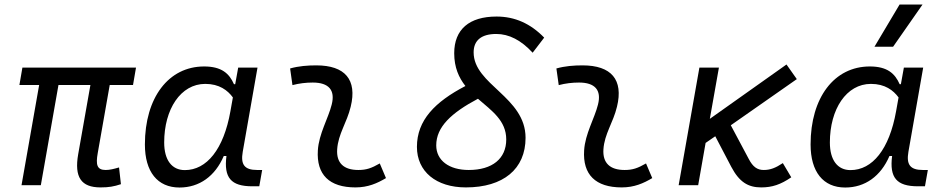

<svg xmlns="http://www.w3.org/2000/svg" viewBox="-20 -815 4142 845"><path d="M422.4 9.8C459 9.8 481.4 5.9 512.2 -4.4L503.9 -78.1C480.5 -71.3 462.9 -66.9 445.3 -66.9C406.7 -66.9 400.9 -89.4 410.2 -141.6L462.9 -440.9H565.4L578.6 -517.6H78.6L65.4 -440.9H152.3L74.7 0H159.7L237.3 -440.9H377.9L324.2 -136.7C306.2 -34.7 337.4 9.8 422.4 9.8Z M1015.1 -444.3H1009.8C988.8 -492.2 954.6 -522.5 878.4 -522.5C721.7 -522.5 617.7 -385.3 617.7 -179.2C617.7 -59.1 672.9 10.3 770 10.3C857.4 10.3 926.8 -39.6 964.8 -128.4H976.6C964.4 -32.7 996.6 4.9 1090.3 4.9H1121.1L1133.8 -66.9H1111.8C1055.2 -66.9 1038.6 -91.3 1048.3 -147L1113.3 -517.6H1028.3ZM883.3 -445.8C945.3 -445.8 981.9 -417.5 1004.9 -386.2L994.1 -325.7C964.4 -157.7 889.6 -66.4 793.5 -66.4C736.3 -66.4 702.6 -110.4 702.6 -188C702.6 -335 775.4 -445.8 883.3 -445.8Z M1651.4 -95.7C1614.7 -74.7 1592.3 -66.9 1557.1 -66.9C1492.2 -66.9 1460 -98.1 1463.9 -157.7C1468.3 -225.6 1506.8 -275.4 1523.4 -345.2C1552.7 -464.4 1498.5 -527.3 1372.1 -527.3C1333.5 -527.3 1294.9 -524.4 1256.8 -513.7L1267.1 -440.4C1296.9 -448.2 1326.7 -451.7 1356.4 -451.7C1426.8 -451.7 1456.1 -418.5 1439.9 -355C1424.8 -293.9 1383.3 -226.1 1378.9 -153.3C1372.1 -46.4 1429.2 9.8 1544.4 9.8C1599.6 9.8 1640.1 -8.3 1678.7 -31.2Z M2030.3 9.8C2195.3 9.8 2293 -71.3 2293 -208.5C2293 -388.7 2064.5 -441.9 2064.5 -584.5C2064.5 -637.7 2099.1 -665.5 2164.1 -665.5C2220.2 -665.5 2273.4 -638.2 2324.2 -583L2375 -649.4C2314.9 -711.4 2245.6 -742.2 2165.5 -742.2C2044.9 -742.2 1979 -685.5 1979 -580.6C1979 -518.1 1999.5 -473.1 2028.3 -436.5C1894.5 -366.7 1814.9 -286.1 1814.9 -168.5C1814.9 -60.1 1899.4 9.8 2030.3 9.8ZM2083.5 -380.4C2144 -327.6 2208 -284.7 2208 -201.2C2208 -116.7 2146.5 -66.9 2043 -66.9C1955.6 -66.9 1899.9 -109.4 1899.9 -175.3C1899.9 -256.3 1965.8 -317.9 2083.5 -380.4Z M2823.2 -95.7C2786.6 -74.7 2764.2 -66.9 2729 -66.9C2664.1 -66.9 2631.8 -98.1 2635.7 -157.7C2640.1 -225.6 2678.7 -275.4 2695.3 -345.2C2724.6 -464.4 2670.4 -527.3 2543.9 -527.3C2505.4 -527.3 2466.8 -524.4 2428.7 -513.7L2439 -440.4C2468.8 -448.2 2498.5 -451.7 2528.3 -451.7C2598.6 -451.7 2627.9 -418.5 2611.8 -355C2596.7 -293.9 2555.2 -226.1 2550.8 -153.3C2543.9 -46.4 2601.1 9.8 2716.3 9.8C2771.5 9.8 2812 -8.3 2850.6 -31.2Z M2966.8 0H3052.7L3085.4 -186L3127.9 -215.3L3198.2 -81.1C3233.4 -14.2 3272 9.8 3330.1 9.8C3378.4 9.8 3416 -2.9 3462.4 -34.7L3425.3 -97.2C3393.1 -75.7 3369.6 -66.9 3341.3 -66.9C3313 -66.9 3293.5 -80.1 3274.9 -116.2L3196.3 -263.7L3486.8 -466.8L3441.4 -531.2L3104 -292L3144 -517.6H3058.1Z M3944.8 -444.3H3939.5C3918.5 -492.2 3884.3 -522.5 3808.1 -522.5C3651.4 -522.5 3547.4 -385.3 3547.4 -179.2C3547.4 -59.1 3602.5 10.3 3699.7 10.3C3787.1 10.3 3856.4 -39.6 3894.5 -128.4H3906.2C3894 -32.7 3926.3 4.9 4020 4.9H4050.8L4063.5 -66.9H4041.5C3984.9 -66.9 3968.3 -91.3 3978 -147L4043 -517.6H3958ZM3813 -445.8C3875 -445.8 3911.6 -417.5 3934.6 -386.2L3923.8 -325.7C3894 -157.7 3819.3 -66.4 3723.1 -66.4C3666 -66.4 3632.3 -110.4 3632.3 -188C3632.3 -335 3705.1 -445.8 3813 -445.8ZM3828.6 -609.4H3910.6L4040 -794.9H3939Z"/></svg>

Font: Cascadia Mono NF SemiLight
Style: Italic
Weight: 350
Italic angle: -10°
Monospace: yes
Designer: Aaron Bell
Foundry: Saja Typeworks
Version: Version 2404.023